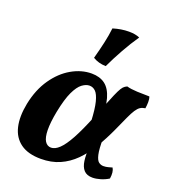

<svg xmlns="http://www.w3.org/2000/svg" viewBox="-133 -824 848 936"><g transform="rotate(20 291.0 -356.0)"><path d="M183.8 9Q117.5 9 78.4 -19.2Q39.3 -47.4 27.2 -98.8Q15.1 -150.1 29 -220.3Q45 -298.5 83.1 -353.4Q121.1 -408.4 172 -437.7Q223 -467 275.9 -467Q318.2 -467 345.7 -446.4Q373.1 -425.7 386.1 -380.4Q399.1 -335 396.5 -258.6L352.5 -246.6Q349.6 -310.6 340.6 -345.6Q331.6 -380.6 317.9 -394.3Q304.2 -407.9 285.9 -407.9Q268.1 -407.9 248.2 -393.3Q228.3 -378.6 210.4 -340.8Q192.5 -302.9 178.5 -232.6Q167.1 -173.5 167.8 -134.8Q168.5 -96.1 180.2 -77.8Q191.9 -59.4 212 -59.4Q232.6 -59.4 254.6 -80.4Q276.7 -101.4 302.4 -148.3Q328 -195.2 359.9 -274.1Q385.1 -334.4 399.7 -370.8Q414.2 -407.3 423.7 -426.5Q433.2 -445.8 440.9 -454.1Q448.7 -462.4 459.8 -467Q480.1 -461 513.9 -459.5Q547.8 -458 577.5 -458Q582.1 -446.3 581.8 -429.9Q581.6 -413.4 579.1 -397.2Q564.1 -395.2 553.4 -388.3Q542.7 -381.3 532.5 -365.7Q522.3 -350.1 509.7 -322.5Q497.1 -295 477.9 -252.2Q451.3 -193.7 422.3 -145.7Q393.2 -97.8 358.7 -63.3Q324.1 -28.8 281 -9.9Q238 9 183.8 9ZM451.6 9Q422 9 406.7 -7.8Q391.5 -24.5 387.5 -55Q383.4 -85.4 386.8 -125.6L435.3 -188.4Q434.8 -132.7 441.1 -105.6Q447.4 -78.5 458.4 -70.4Q469.4 -62.2 482.4 -62.2Q495.9 -62.2 507.5 -65.5Q519 -68.7 527.5 -71.1Q539.5 -51.5 533.9 -16.3Q515.2 -4.4 492.7 2.3Q470.1 9 451.6 9ZM327 -524.1Q288.8 -525 259.7 -542.8Q272.7 -590.6 281.7 -631.2Q290.8 -671.9 294.8 -708Q337.1 -721 376.5 -721Q410.5 -721 432.7 -710.9Q403.5 -668.7 376 -619.3Q348.4 -569.8 327 -524.1Z"/></g></svg>

Font: Vollkorn
Style: Italic
Weight: 400
Italic angle: -11°
Designer: Friedrich Althausen
Foundry: Friedrich Althausen
Version: Version 5.001